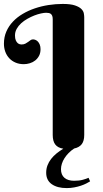

<svg xmlns="http://www.w3.org/2000/svg" viewBox="-20 -750 522 976"><path d="M408.2 -64Q408.2 -33.7 395.5 -17.1Q382.8 -0.5 356.9 4.9Q341.3 15.1 329.1 27.6Q316.9 40 308.1 53.7Q299.3 67.4 294.7 81.8Q290 96.2 290 109.9Q290 138.7 307.6 153.8Q325.2 168.9 356.9 168.9Q382.8 168.9 401.1 163.8Q419.4 158.7 430.2 153.8L438 171.9Q430.2 176.8 418.2 182.9Q406.2 189 390.9 194.1Q375.5 199.2 357.4 202.6Q339.4 206.1 318.8 206.1Q271.5 206.1 243.2 186.3Q214.8 166.5 214.8 127.9Q214.8 107.9 221.4 90.6Q228 73.2 239.7 58.1Q251.5 43 267.3 30Q283.2 17.1 301.8 5.9Q273.9 1.5 261 -15.4Q248 -32.2 248 -64V-651.9Q248 -662.6 245.6 -668.9Q243.2 -675.3 238.8 -679Q234.4 -682.6 228.3 -683.8Q222.2 -685.1 214.8 -685.1Q204.1 -685.1 188.2 -681.6Q172.4 -678.2 154.8 -671.4Q137.2 -664.6 119.4 -654.5Q101.6 -644.5 87.6 -631.8Q73.7 -619.1 64.9 -603.5Q56.2 -587.9 56.2 -569.8Q56.2 -554.2 60.3 -544.9Q64.5 -535.6 69.8 -531Q75.2 -526.4 80.8 -525.1Q86.4 -523.9 88.9 -523.9Q101.1 -523.9 108.9 -528.1Q116.7 -532.2 123 -536.9Q129.4 -541.5 135 -545.7Q140.6 -549.8 147.9 -549.8Q153.8 -549.8 160.4 -547.1Q167 -544.4 172.6 -538.6Q178.2 -532.7 182.1 -523.2Q186 -513.7 186 -500Q186 -480.5 178.5 -466.3Q170.9 -452.1 158.9 -442.6Q147 -433.1 131.6 -428.5Q116.2 -423.8 101.1 -423.8Q77.6 -423.8 58.8 -431.9Q40 -439.9 26.9 -454.1Q13.7 -468.3 6.8 -487.3Q0 -506.3 0 -527.8Q0 -561.5 12.2 -589.6Q24.4 -617.7 45.7 -640.1Q66.9 -662.6 95.5 -679.4Q124 -696.3 157.2 -707.5Q190.4 -718.8 226.6 -724.4Q262.7 -730 298.8 -730Q338.9 -730 361.1 -722.4Q383.3 -714.8 393.8 -704.1Q404.3 -693.4 406.2 -681.6Q408.2 -669.9 408.2 -662.1Z"/></svg>

Font: Berkshire Swash
Style: Regular
Weight: 700
Designer: Astigmatic (AOETI)
Foundry: Astigmatic (AOETI)
Version: Version 1.000